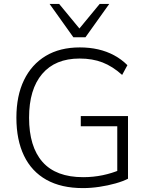

<svg xmlns="http://www.w3.org/2000/svg" viewBox="-20 -956 762 984"><path d="M405 8Q294 8 218 -34.5Q142 -77 103 -158Q64 -239 64 -353Q64 -465 103 -545.5Q142 -626 214.5 -669.5Q287 -713 389 -713Q439 -713 483 -703Q527 -693 565 -672.5Q603 -652 633 -622L606 -572Q557 -616 505.5 -636Q454 -656 388 -656Q263 -656 196 -577Q129 -498 129 -353Q129 -204 198 -126Q267 -48 406 -48Q458 -48 506 -58Q554 -68 596 -86L581 -44V-309H394V-361H636V-40Q611 -27 572 -16Q533 -5 489.5 1.5Q446 8 405 8ZM356 -765 234 -936H283L387 -810L491 -936H540L418 -765Z"/></svg>

Font: Nunito Sans 12pt ExtraLight Light
Style: Regular
Weight: 300
Version: Version 3.101;gftools[0.9.27]